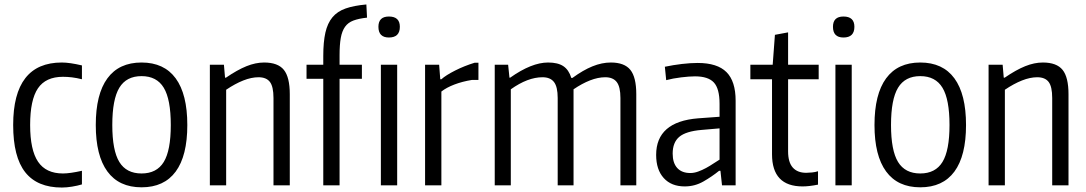

<svg xmlns="http://www.w3.org/2000/svg" viewBox="-20 -830 4866 860"><path d="M257 10Q147 10 93 -58.5Q39 -127 39 -270Q39 -550 257 -550Q292 -550 347 -537V-475Q323 -481 302.5 -483.5Q282 -486 262 -486Q185 -486 150 -434.5Q115 -383 115 -270Q115 -158 150.5 -105.5Q186 -53 262 -53Q293 -53 347 -65V-4Q327 2 302.5 6Q278 10 257 10Z M614 9Q513 9 461 -62Q409 -133 409 -270Q409 -408 461 -479Q513 -550 614 -550Q715 -550 767 -479Q819 -408 819 -270Q819 -132 767 -61.5Q715 9 614 9ZM614 -53Q682 -53 713.5 -104.5Q745 -156 745 -270Q745 -385 713.5 -437Q682 -489 614 -489Q546 -489 514.5 -437Q483 -385 483 -270Q483 -156 514.5 -104.5Q546 -53 614 -53Z M920 -540H983L988 -482H992Q1043 -517 1084 -533.5Q1125 -550 1163 -550Q1225 -550 1251.5 -517Q1278 -484 1278 -408V0H1205V-391Q1205 -442 1189 -463Q1173 -484 1138 -484Q1106 -484 1069.5 -469.5Q1033 -455 993 -428V0H920Z M1722 -662Q1675 -662 1675 -710Q1675 -756 1722 -756Q1771 -756 1771 -710Q1771 -662 1722 -662ZM1686 -540H1759V0H1686ZM1428 -477H1353V-540H1428V-579Q1428 -642 1437.5 -684Q1447 -726 1469 -752.5Q1491 -779 1528 -792Q1565 -805 1621 -810L1624 -751Q1587 -747 1563 -738Q1539 -729 1525.5 -710Q1512 -691 1506.5 -660.5Q1501 -630 1501 -583V-540H1601V-477H1501V0H1428Z M1884 -540H1947L1952 -475H1957Q1977 -493 2018.5 -514Q2060 -535 2106 -549H2123V-472H2094Q2051 -465 2015.5 -451.5Q1980 -438 1957 -420V0H1884Z M2196 -540H2256L2262 -482H2265Q2361 -550 2435 -550Q2479 -550 2503.5 -533.5Q2528 -517 2539 -481H2544Q2592 -516 2634 -533Q2676 -550 2716 -550Q2777 -550 2803.5 -517Q2830 -484 2830 -408V0H2759V-391Q2759 -441 2742.5 -462.5Q2726 -484 2691 -484Q2659 -484 2623 -470Q2587 -456 2549 -430V0H2478V-391Q2478 -441 2461.5 -462.5Q2445 -484 2410 -484Q2344 -484 2268 -430V0H2196Z M3047 5Q2987 5 2953 -32.5Q2919 -70 2919 -136Q2919 -285 3107 -300L3203 -307V-365Q3203 -433 3177.5 -460.5Q3152 -488 3093 -488Q3068 -488 3031 -483.5Q2994 -479 2964 -471L2958 -531Q2996 -539 3034.5 -543.5Q3073 -548 3105 -548Q3193 -548 3234 -507Q3275 -466 3275 -379V0H3214L3207 -65H3201Q3169 -39 3130.5 -17Q3092 5 3047 5ZM3072 -55Q3089 -55 3107 -61.5Q3125 -68 3142.5 -77.5Q3160 -87 3175.5 -97.5Q3191 -108 3203 -115V-255L3122 -248Q3052 -242 3022.5 -217Q2993 -192 2993 -142Q2993 -100 3013.5 -77.5Q3034 -55 3072 -55Z M3575 5Q3438 5 3438 -139V-475H3341V-540H3441L3451 -674L3510 -685V-540H3647V-475H3510V-152Q3510 -103 3531 -79.5Q3552 -56 3591 -56Q3602 -56 3617 -57.5Q3632 -59 3644 -63V-3Q3604 5 3575 5Z M3758 -662Q3711 -662 3711 -710Q3711 -756 3758 -756Q3807 -756 3807 -710Q3807 -662 3758 -662ZM3722 -540H3795V0H3722Z M4102 9Q4001 9 3949 -62Q3897 -133 3897 -270Q3897 -408 3949 -479Q4001 -550 4102 -550Q4203 -550 4255 -479Q4307 -408 4307 -270Q4307 -132 4255 -61.5Q4203 9 4102 9ZM4102 -53Q4170 -53 4201.5 -104.5Q4233 -156 4233 -270Q4233 -385 4201.5 -437Q4170 -489 4102 -489Q4034 -489 4002.5 -437Q3971 -385 3971 -270Q3971 -156 4002.5 -104.5Q4034 -53 4102 -53Z M4408 -540H4471L4476 -482H4480Q4531 -517 4572 -533.5Q4613 -550 4651 -550Q4713 -550 4739.5 -517Q4766 -484 4766 -408V0H4693V-391Q4693 -442 4677 -463Q4661 -484 4626 -484Q4594 -484 4557.5 -469.5Q4521 -455 4481 -428V0H4408Z"/></svg>

Font: Encode Sans Compressed
Style: Regular
Weight: 400
Designer: Pablo Impallari, Andres Torresi
Foundry: Pablo Impallari, Andres Torresi
Version: Version 1.000; ttfautohint (v1.00) -l 8 -r 50 -G 200 -x 14 -